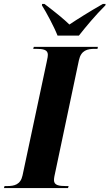

<svg xmlns="http://www.w3.org/2000/svg" viewBox="-58 -951 554 971"><path d="M233 -771H341C379 -819 422 -871 475 -924L476 -931H462C392 -891 332 -853 293 -827C264 -855 225 -887 167 -931H155L154 -924C175 -891 215 -817 233 -771ZM-38 0H286L289 -10H276C240 -10 215 -14 215 -40C215 -51 218 -65 223 -87L341 -646C352 -697 384 -704 422 -704H435L437 -714H113L110 -704H123C160 -704 184 -700 184 -674C184 -669 183 -658 178 -637L56 -64C46 -17 14 -10 -22 -10H-35Z"/></svg>

Font: Noto Serif Display Condensed ExtraBold
Style: Italic
Weight: 800
Width: 3
Italic angle: -12°
Designer: Monotype Design Team
Foundry: Monotype Imaging Inc.
Version: Version 2.009